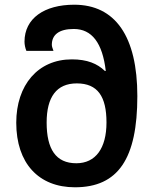

<svg xmlns="http://www.w3.org/2000/svg" viewBox="-20 -785 654 815"><path d="M298 10C482 10 563 -112 563 -377C563 -631 469 -765 295 -765C168 -765 84 -707 84 -608C84 -596 87 -581 92 -569H207C203 -580 200 -588 200 -595C200 -637 230 -662 293 -662C370 -662 415 -603 429 -484H425C393 -515 350 -533 285 -533C141 -533 49 -424 49 -264C49 -92 144 10 298 10ZM304 -92C217 -92 178 -152 178 -265C178 -373 220 -431 306 -431C395 -431 432 -375 432 -265C432 -156 386 -92 304 -92Z"/></svg>

Font: Noto Sans Georgian Semi
Style: Regular
Weight: 600
Designer: Monotype Design Team
Foundry: Monotype Imaging Inc.
Version: Version 1.901